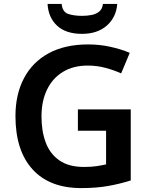

<svg xmlns="http://www.w3.org/2000/svg" viewBox="-20 -951 766 981"><path d="M378 -392H648V-29Q591 -11 531 -0.5Q471 10 395 10Q233 10 146 -86Q59 -182 59 -358Q59 -469 102.5 -551.5Q146 -634 229 -679Q312 -724 431 -724Q489 -724 543.5 -712Q598 -700 643 -681L599 -576Q564 -592 520 -604Q476 -616 428 -616Q355 -616 302 -584Q249 -552 220.5 -493.5Q192 -435 192 -356Q192 -280 214 -222Q236 -164 284 -131Q332 -98 409 -98Q447 -98 473 -102Q499 -106 522 -111V-283H378ZM579 -931Q574 -863 526 -820.5Q478 -778 399 -778Q317 -778 272 -819.5Q227 -861 223 -931H295Q299 -890 328 -880Q357 -870 400 -870Q425 -870 448 -874.5Q471 -879 487 -892Q503 -905 506 -931Z"/></svg>

Font: Noto Sans Malayalam SemiBold
Style: Regular
Weight: 600
Designer: Jelle Bosma - Monotype Design Team
Foundry: Monotype Imaging Inc.
Version: Version 2.104; ttfautohint (v1.8.4.7-5d5b)